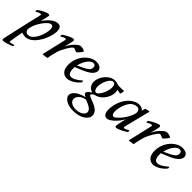

<svg xmlns="http://www.w3.org/2000/svg" viewBox="135 -1428 2651 2651"><g transform="rotate(45 1460.5 -103.0)"><path d="M1 217Q7 189 20.5 127Q34 65 52 -14Q70 -93 90 -180Q110 -267 129 -345Q131 -353 128.5 -359.5Q126 -366 117 -366Q103 -366 83.5 -356Q64 -346 46 -335Q42 -339 42 -351Q42 -359 43 -362Q44 -365 46 -368Q59 -378 79 -390.5Q99 -403 120 -413.5Q141 -424 161.5 -432Q182 -440 198 -442Q204 -442 212 -438Q220 -434 218 -420L189 -296Q293 -442 385 -442Q411 -442 425.5 -429Q440 -416 446 -394.5Q452 -373 450.5 -345.5Q449 -318 443 -288Q434 -245 412 -193Q390 -141 357.5 -95.5Q325 -50 282.5 -19Q240 12 190 12Q170 12 153.5 8Q137 4 122 -2Q108 72 100.5 121Q93 170 89 192Q86 213 94 213Q107 213 124.5 208.5Q142 204 164 196Q166 197 166.5 201Q167 205 167 209Q167 216 164 222Q148 230 127 237.5Q106 245 85 251.5Q64 258 46 262Q28 266 17 267Q6 268 1.5 264Q-3 260 -4 253.5Q-5 247 -3 237.5Q-1 228 1 217ZM329 -366Q303 -366 274 -339.5Q245 -313 220 -277Q195 -241 177 -205Q159 -169 155 -150L145 -109Q138 -74 155 -54Q172 -34 199 -34Q238 -34 269 -64.5Q300 -95 321.5 -138Q343 -181 354.5 -227.5Q366 -274 366 -306Q366 -334 357.5 -350Q349 -366 329 -366Z M648 -143Q646 -134 641 -116.5Q636 -99 631 -79Q626 -59 622 -38.5Q618 -18 617 -2Q612 1 599 3.5Q586 6 572 7.5Q558 9 546 10Q534 11 530 11L613 -345Q615 -353 612.5 -359.5Q610 -366 601 -366Q587 -366 567.5 -356Q548 -346 530 -335Q526 -339 526 -351Q526 -359 527 -362Q528 -365 530 -368Q543 -378 563 -390.5Q583 -403 604 -413.5Q625 -424 645.5 -432Q666 -440 682 -442Q688 -442 694.5 -438Q701 -434 702 -420Q702 -414 698 -394Q694 -374 688 -350.5Q682 -327 676.5 -305.5Q671 -284 668 -274Q679 -299 698.5 -328.5Q718 -358 741 -383Q764 -408 787.5 -425Q811 -442 829 -442Q849 -442 871 -436.5Q893 -431 907 -418Q905 -409 894.5 -394.5Q884 -380 872 -367Q860 -354 850.5 -345Q841 -336 840 -336L782 -357H776Q766 -357 747.5 -334Q729 -311 709 -278Q689 -245 671.5 -208Q654 -171 648 -143Z M970 -177Q969 -172 969 -168Q969 -164 969 -160Q968 -143 969.5 -123Q971 -103 977.5 -85.5Q984 -68 996 -56Q1008 -44 1029 -44Q1061 -44 1096.5 -63.5Q1132 -83 1184 -127Q1187 -125 1188.5 -118.5Q1190 -112 1190 -107Q1190 -104 1189.5 -102Q1189 -100 1189 -98Q1173 -76 1150 -56Q1127 -36 1101.5 -21Q1076 -6 1050.5 3Q1025 12 1004 12Q972 12 949 -0.5Q926 -13 911.5 -33.5Q897 -54 890.5 -81Q884 -108 884 -137Q884 -206 907.5 -262.5Q931 -319 967.5 -358.5Q1004 -398 1047 -420Q1090 -442 1129 -442Q1161 -442 1182 -435Q1203 -428 1215 -417Q1227 -406 1232 -393.5Q1237 -381 1237 -369Q1237 -343 1218 -314.5Q1199 -286 1146 -255Q1117 -238 1073.5 -220Q1030 -202 970 -177ZM977 -215Q1007 -230 1038 -243.5Q1069 -257 1106 -279Q1135 -295 1146.5 -316.5Q1158 -338 1158 -354Q1158 -374 1148 -387Q1138 -400 1115 -400Q1101 -400 1082.5 -390Q1064 -380 1044.5 -358Q1025 -336 1007 -301Q989 -266 977 -215Z M1609 -372Q1617 -353 1617 -332Q1617 -285 1600 -244Q1583 -203 1556.5 -172Q1530 -141 1497.5 -122Q1465 -103 1433 -99Q1419 -91 1406 -81Q1393 -71 1393 -60Q1393 -50 1409.5 -42Q1426 -34 1451 -24.5Q1476 -15 1505.5 -3Q1535 9 1560 26Q1585 43 1601.5 67Q1618 91 1618 125Q1618 152 1601 177.5Q1584 203 1553 223Q1522 243 1478.5 255Q1435 267 1382 267Q1335 267 1298 257Q1261 247 1235.5 230.5Q1210 214 1197 194Q1184 174 1184 154Q1184 130 1198 108Q1212 86 1237 67.5Q1262 49 1296.5 34.5Q1331 20 1371 11Q1370 10 1363 6.5Q1356 3 1347.5 -2Q1339 -7 1332.5 -14.5Q1326 -22 1326 -32Q1326 -40 1332 -49.5Q1338 -59 1348 -68Q1358 -77 1369 -85.5Q1380 -94 1391 -101Q1349 -110 1324 -142Q1299 -174 1299 -223Q1299 -257 1314.5 -295.5Q1330 -334 1357 -366Q1384 -398 1420 -419Q1456 -440 1496 -440Q1533 -440 1562 -427Q1577 -424 1590 -423.5Q1603 -423 1616 -423Q1632 -423 1652.5 -423.5Q1673 -424 1687 -425Q1687 -422 1686 -414Q1685 -406 1683.5 -396Q1682 -386 1679 -376Q1676 -366 1672 -361ZM1400 32Q1383 32 1360.5 39.5Q1338 47 1318 61.5Q1298 76 1284 96.5Q1270 117 1270 144Q1270 166 1281.5 182Q1293 198 1311 208Q1329 218 1350 222.5Q1371 227 1391 227Q1425 227 1452 219Q1479 211 1498 198.5Q1517 186 1527 171Q1537 156 1537 142Q1537 118 1524 101.5Q1511 85 1491 72.5Q1471 60 1448 50.5Q1425 41 1404 32ZM1426 -135Q1445 -135 1464.5 -156.5Q1484 -178 1500 -209Q1516 -240 1526 -275.5Q1536 -311 1536 -338Q1536 -369 1526.5 -390Q1517 -411 1491 -411Q1472 -411 1453 -393Q1434 -375 1418.5 -346Q1403 -317 1393 -281.5Q1383 -246 1383 -210Q1383 -181 1395 -158Q1407 -135 1426 -135Z M1981 -170Q1972 -151 1950.5 -120Q1929 -89 1901 -60Q1873 -31 1841.5 -9.5Q1810 12 1782 12Q1756 12 1741 -3.5Q1726 -19 1719.5 -44Q1713 -69 1714 -100Q1715 -131 1720.5 -162.5Q1726 -194 1735 -222.5Q1744 -251 1753 -270Q1766 -298 1787 -328.5Q1808 -359 1836 -384Q1864 -409 1898.5 -425.5Q1933 -442 1974 -442Q2003 -442 2023 -430.5Q2043 -419 2052 -405L2066 -458Q2080 -464 2099 -468.5Q2118 -473 2137 -473L2039 -84Q2037 -76 2039.5 -69.5Q2042 -63 2051 -63Q2065 -63 2084.5 -73Q2104 -83 2122 -94Q2126 -90 2126 -78Q2126 -70 2125 -67Q2124 -64 2122 -61Q2108 -50 2088 -38.5Q2068 -27 2046.5 -16.5Q2025 -6 2004 2Q1983 10 1967 12Q1961 12 1953 8.5Q1945 5 1947 -9Q1947 -13 1948 -23Q1949 -33 1952.5 -51.5Q1956 -70 1963 -99Q1970 -128 1981 -170ZM2021 -334Q2023 -360 2010 -380Q1997 -400 1968 -400Q1947 -400 1926.5 -393Q1906 -386 1884 -369Q1865 -354 1848.5 -326Q1832 -298 1820 -265Q1808 -232 1801 -197.5Q1794 -163 1795 -135Q1796 -107 1805 -89Q1814 -71 1833 -71Q1845 -71 1862 -83.5Q1879 -96 1895.5 -113Q1912 -130 1926.5 -147.5Q1941 -165 1948 -175Q1959 -190 1970.5 -209.5Q1982 -229 1992 -249Q2002 -269 2009.5 -288.5Q2017 -308 2020 -325Z M2331 -143Q2329 -134 2324 -116.5Q2319 -99 2314 -79Q2309 -59 2305 -38.5Q2301 -18 2300 -2Q2295 1 2282 3.5Q2269 6 2255 7.5Q2241 9 2229 10Q2217 11 2213 11L2296 -345Q2298 -353 2295.5 -359.5Q2293 -366 2284 -366Q2270 -366 2250.5 -356Q2231 -346 2213 -335Q2209 -339 2209 -351Q2209 -359 2210 -362Q2211 -365 2213 -368Q2226 -378 2246 -390.5Q2266 -403 2287 -413.5Q2308 -424 2328.5 -432Q2349 -440 2365 -442Q2371 -442 2377.5 -438Q2384 -434 2385 -420Q2385 -414 2381 -394Q2377 -374 2371 -350.5Q2365 -327 2359.5 -305.5Q2354 -284 2351 -274Q2362 -299 2381.5 -328.5Q2401 -358 2424 -383Q2447 -408 2470.5 -425Q2494 -442 2512 -442Q2532 -442 2554 -436.5Q2576 -431 2590 -418Q2588 -409 2577.5 -394.5Q2567 -380 2555 -367Q2543 -354 2533.5 -345Q2524 -336 2523 -336L2465 -357H2459Q2449 -357 2430.5 -334Q2412 -311 2392 -278Q2372 -245 2354.5 -208Q2337 -171 2331 -143Z M2653 -177Q2652 -172 2652 -168Q2652 -164 2652 -160Q2651 -143 2652.5 -123Q2654 -103 2660.5 -85.5Q2667 -68 2679 -56Q2691 -44 2712 -44Q2744 -44 2779.5 -63.5Q2815 -83 2867 -127Q2870 -125 2871.5 -118.5Q2873 -112 2873 -107Q2873 -104 2872.5 -102Q2872 -100 2872 -98Q2856 -76 2833 -56Q2810 -36 2784.5 -21Q2759 -6 2733.5 3Q2708 12 2687 12Q2655 12 2632 -0.5Q2609 -13 2594.5 -33.5Q2580 -54 2573.5 -81Q2567 -108 2567 -137Q2567 -206 2590.5 -262.5Q2614 -319 2650.5 -358.5Q2687 -398 2730 -420Q2773 -442 2812 -442Q2844 -442 2865 -435Q2886 -428 2898 -417Q2910 -406 2915 -393.5Q2920 -381 2920 -369Q2920 -343 2901 -314.5Q2882 -286 2829 -255Q2800 -238 2756.5 -220Q2713 -202 2653 -177ZM2660 -215Q2690 -230 2721 -243.5Q2752 -257 2789 -279Q2818 -295 2829.5 -316.5Q2841 -338 2841 -354Q2841 -374 2831 -387Q2821 -400 2798 -400Q2784 -400 2765.5 -390Q2747 -380 2727.5 -358Q2708 -336 2690 -301Q2672 -266 2660 -215Z"/></g></svg>

Font: Lusitana
Style: Italic
Weight: 400
Italic angle: -12°
Designer: Ana Paula Megda
Foundry: Ana Paula Megda
Version: Version 1.000; ttfautohint (v1.1) -l 8 -r 50 -G 200 -x 14 -D